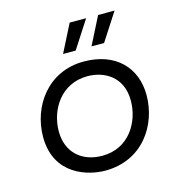

<svg xmlns="http://www.w3.org/2000/svg" viewBox="-107 -815 852 913"><g transform="rotate(-15 318.5 -358.0)"><path d="M300 4C484 4 582 -145 582 -293C582 -428 491 -524 334 -524C157 -524 55 -377 55 -227C55 -38 218 4 300 4ZM305 -68C201 -68 134 -133 134 -233C134 -340 203 -452 333 -452C414 -452 503 -406 503 -287C503 -181 436 -68 305 -68ZM249 -584H311L399 -720H318ZM389 -584H451L539 -720H458Z"/></g></svg>

Font: Fixel Display 20240404
Style: Italic
Weight: 400
Italic angle: -10°
Designer: AlfaBravo + MacPaw
Foundry: Kyrylo Tkachov, Marchela Mozhyna, Serhii Makarenko, Maria Weinstein, Zakhar Kryvoshyya
Version: Version 1.211;Glyphs 3.2 (3225)